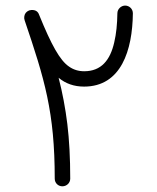

<svg xmlns="http://www.w3.org/2000/svg" viewBox="-20 -631 555 678"><path d="M200.2 26.9C215.3 26.9 228 15.1 228 0C228 -72.8 224.6 -136.7 217.8 -192.9C210.9 -249 200.7 -303.2 187 -356.4C211.9 -335.4 242.2 -325.2 276.9 -325.2C408.2 -325.2 447.8 -454.1 449.2 -584C449.2 -599.1 437 -611.3 421.9 -611.3C407.7 -611.3 394.5 -599.1 394.5 -584C394 -546.4 390.6 -511.7 383.3 -481C369.1 -418.5 337.4 -379.4 277.3 -379.4C257.3 -379.4 239.3 -384.8 223.6 -396C191.9 -417.5 161.6 -471.7 118.2 -578.6C114.3 -590.3 105.5 -596.2 91.8 -595.7H91.3H89.4C88.9 -595.7 88.9 -595.7 88.9 -595.2C86.4 -595.2 84.5 -594.7 82 -593.8C72.8 -589.8 67.4 -583 65.9 -573.7C64.9 -568.8 65.4 -564 66.9 -559.6C137.7 -351.1 173.3 -234.9 173.3 0C173.3 15.1 185.1 26.9 200.2 26.9Z"/></svg>

Font: Mikhak Light
Style: Regular
Weight: 300
Designer: Amin Abedi
Version: Version 3.2